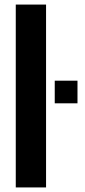

<svg xmlns="http://www.w3.org/2000/svg" viewBox="-20 -820 372 840"><path d="M49 0V-800H181.5V0ZM219.5 -368V-467H319V-368Z"/></svg>

Font: Big Shoulders Text Thin ExtraBold
Style: Regular
Weight: 800
Version: Version 2.002